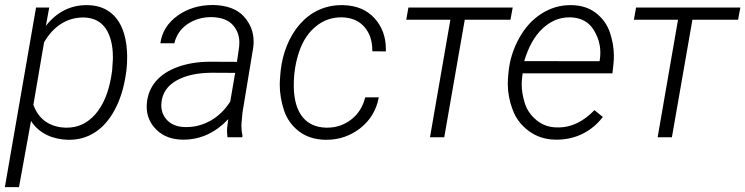

<svg xmlns="http://www.w3.org/2000/svg" viewBox="-33 -559 3036 782"><path d="M244.1 10.3C246.1 10.3 247.6 10.3 249.5 10.3C287.1 10.3 321.8 0.5 353 -19.5C384.8 -39.6 411.6 -69.8 434.1 -111.3C456.5 -152.8 471.7 -201.7 480 -258.8L481.9 -272.5C483.9 -289.1 484.9 -306.6 484.9 -324.2C484.9 -327.1 484.9 -329.6 484.9 -332C482.9 -462.4 425.3 -535.6 326.2 -538.1C323.7 -538.1 321.8 -538.1 319.3 -538.1C253.4 -538.1 198.2 -509.8 153.8 -453.6L167.5 -528.3H113.8L-13.2 203.1H44.4L93.3 -66.4C126.5 -14.2 183.6 8.8 244.1 10.3ZM419.9 -246.6C408.7 -180.7 386.7 -129.4 355 -93.3C322.8 -57.1 284.7 -39.1 239.7 -39.1C237.8 -39.1 235.8 -39.1 233.9 -39.1C170.9 -41 124 -72.3 103 -132.3L146.5 -386.7C185.1 -453.1 240.7 -487.8 306.2 -487.8C307.6 -487.8 308.6 -487.8 310.1 -487.8C349.1 -486.3 378.4 -471.2 397.9 -442.4C417 -413.6 426.8 -374.5 426.8 -326.2C426.8 -323.7 426.8 -321.3 426.8 -318.8L423.8 -272.5Z M953.6 0 954.6 -5.9C951.7 -19.5 950.2 -33.2 950.2 -46.9C950.2 -50.8 950.7 -54.2 950.7 -58.1L954.6 -100.6L998.5 -366.2C999.5 -374 1000 -381.8 1000 -389.6C1000 -429.2 986.3 -463.9 959 -493.2C932.1 -522 891.1 -537.1 836.9 -538.6C835.4 -538.6 834.5 -538.6 833.5 -538.6C778.8 -538.6 731.4 -524.4 690.9 -495.6C650.4 -466.8 626.5 -429.2 620.1 -382.8H677.2C684.6 -415 702.1 -440.9 730 -460.4C758.3 -479.5 790.5 -489.3 827.1 -489.3C828.6 -489.3 829.6 -489.3 831.1 -489.3C869.1 -487.8 897 -477.5 915 -457.5C933.1 -437.5 941.9 -413.1 941.9 -385.3C941.9 -379.4 941.4 -373.5 940.9 -367.7L932.1 -307.1L824.2 -307.6C775.4 -307.6 731.4 -300.8 691.9 -286.6C613.3 -258.3 570.3 -206.1 564.9 -136.2C564.5 -132.3 564.5 -128.4 564.5 -124.5C564.5 -87.9 577.6 -56.6 604.5 -30.3C630.9 -4.4 666.5 9.3 710.9 9.8C712.4 9.8 713.9 9.8 715.3 9.8C785.2 9.8 847.7 -21 896.5 -73.7L892.1 -37.1C892.1 -33.7 891.6 -30.3 891.6 -26.4C891.6 -17.6 892.6 -8.8 893.6 0ZM720.7 -41.5C689.9 -42 666 -51.3 648.9 -68.4C632.3 -85.4 624 -106 624 -129.4C624 -133.3 624 -137.2 624.5 -141.1C628.4 -180.2 648.9 -210.4 686.5 -231.4C724.1 -252.4 772.5 -262.7 831.5 -262.7L924.8 -262.2L904.8 -145.5C883.3 -111.8 856.9 -85.9 825.2 -67.9C793.5 -50.3 761.2 -41.5 728 -41.5C725.6 -41.5 723.1 -41.5 720.7 -41.5Z M1293.9 -39.1C1211.9 -41.5 1165.5 -99.1 1163.6 -204.1C1163.6 -207 1163.6 -210 1163.6 -212.9C1163.6 -260.7 1170.9 -306.2 1186 -350.1C1201.2 -394 1224.1 -428.2 1254.4 -452.1C1284.2 -476.6 1318.4 -488.3 1356.4 -488.3C1358.4 -488.3 1360.4 -488.3 1362.3 -488.3C1399.9 -486.8 1429.7 -474.1 1451.2 -449.2C1472.7 -424.8 1483.4 -392.6 1483.4 -353.5C1483.4 -352.5 1483.4 -351.1 1483.4 -350.1L1538.6 -349.6C1538.6 -352.5 1538.6 -356 1538.6 -358.9C1538.6 -408.7 1523.4 -450.7 1492.2 -484.9C1461.4 -519 1418.9 -536.6 1364.7 -538.1C1362.3 -538.1 1359.9 -538.1 1357.9 -538.1C1288.6 -538.1 1230 -508.8 1187 -459C1144 -409.2 1118.2 -341.8 1110.4 -273.4L1108.4 -252.4C1107.4 -239.3 1106.4 -226.6 1106.4 -214.4C1106.4 -179.7 1112.3 -145 1123.5 -110.4C1134.8 -75.7 1154.8 -47.4 1183.6 -24.9C1212.4 -2.4 1248.5 9.3 1291 10.3C1293 10.3 1294.9 10.3 1297.4 10.3C1347.7 10.3 1393.6 -5.4 1434.1 -36.6C1474.6 -68.4 1500 -110.4 1509.8 -162.6H1454.6C1444.8 -124 1425.8 -93.8 1397 -71.8C1368.2 -49.8 1335.9 -39.1 1300.3 -39.1C1298.3 -39.1 1295.9 -39.1 1293.9 -39.1Z M2055.2 -528.3H1630.4L1621.6 -478.5H1801.3L1718.3 0H1776.4L1859.9 -478.5H2045.9Z M2230 9.8C2231.4 9.8 2232.9 9.8 2234.4 9.8C2309.1 9.8 2375 -21.5 2422.4 -82.5L2388.2 -110.4C2345.7 -66.9 2298.3 -40 2240.7 -40C2238.8 -40 2236.3 -40 2234.4 -40C2202.1 -40.5 2174.8 -50.8 2151.9 -69.8C2128.9 -88.9 2112.8 -111.8 2104.5 -138.7C2096.2 -166 2091.8 -190.9 2091.8 -214.4C2091.8 -225.6 2092.8 -236.8 2094.2 -248.5L2095.7 -260.3H2461.4L2465.3 -295.9C2466.8 -308.1 2467.3 -319.8 2467.3 -331.5C2467.3 -362.8 2461.9 -394.5 2451.2 -426.3C2440.4 -458.5 2421.4 -484.9 2394.5 -505.9C2367.2 -526.9 2334 -537.6 2294.4 -538.1C2292.5 -538.1 2291 -538.1 2289.1 -538.1C2248.5 -538.1 2210 -526.9 2173.3 -503.9C2136.7 -481 2106 -447.8 2081.5 -403.8C2057.1 -359.4 2042.5 -313 2038.1 -264.2L2036.6 -247.6C2035.6 -237.3 2035.2 -227.1 2035.2 -216.8C2035.2 -182.6 2041.5 -147.9 2054.7 -112.8C2067.4 -77.6 2089.4 -48.8 2120.1 -25.9C2150.9 -2.9 2187.5 9.3 2230 9.8ZM2291.5 -488.3C2332 -486.8 2362.3 -471.2 2382.3 -441.4C2401.9 -411.6 2412.1 -379.4 2412.1 -345.2C2412.1 -335.9 2411.6 -326.7 2410.2 -316.9L2408.7 -309.6L2102.1 -310.1C2119.1 -367.2 2143.6 -411.6 2176.3 -442.4C2209 -473.1 2245.6 -488.3 2285.2 -488.3C2287.6 -488.3 2289.6 -488.3 2291.5 -488.3Z M2982.4 -528.3H2557.6L2548.8 -478.5H2728.5L2645.5 0H2703.6L2787.1 -478.5H2973.1Z"/></svg>

Font: Roboto Light
Style: Italic
Weight: 300
Italic angle: -12°
Designer: Google
Version: Version 2.137; 2017